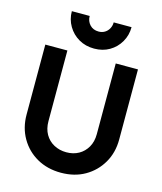

<svg xmlns="http://www.w3.org/2000/svg" viewBox="-135 -1034 966 1143"><g transform="rotate(15 348.0 -463.0)"><path d="M349 10Q266 10 201.5 -26.5Q137 -63 100 -127Q63 -191 63 -272V-703H199V-268Q199 -221 218.5 -187Q238 -153 272.5 -134.5Q307 -116 349 -116Q392 -116 425 -134.5Q458 -153 477.5 -187Q497 -221 497 -267V-703H634V-271Q634 -190 597 -126.5Q560 -63 496.5 -26.5Q433 10 349 10ZM532 -936Q532 -886 508 -844.5Q484 -803 443 -779Q402 -755 349 -755Q296 -755 254.5 -779Q213 -803 188.5 -844.5Q164 -886 164 -936H274Q274 -904 294.5 -882Q315 -860 349 -860Q370 -860 386.5 -870Q403 -880 412.5 -897.5Q422 -915 422 -936Z"/></g></svg>

Font: Outfit Thin SemiBold
Style: Regular
Weight: 600
Version: Version 1.100;gftools[0.9.27]